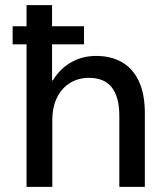

<svg xmlns="http://www.w3.org/2000/svg" viewBox="-20 -725 623 745"><path d="M29 -553V-623H306V-553ZM83 0V-705H182V-413H185Q213 -459 256.5 -483.5Q300 -508 353 -508Q411 -508 453.5 -483.5Q496 -459 519 -409.5Q542 -360 542 -286V0H443V-276Q443 -348 414 -385.5Q385 -423 325 -423Q285 -423 252.5 -403.5Q220 -384 201.5 -347Q183 -310 183 -257V0Z"/></svg>

Font: DM Sans 36pt Medium
Style: Regular
Weight: 500
Designer: Colophon Foundry, Jonny Pinhorn
Foundry: Colophon Foundry
Version: Version 4.004;gftools[0.9.30]